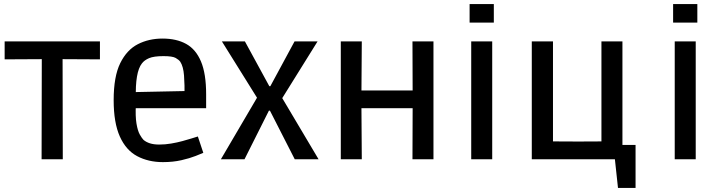

<svg xmlns="http://www.w3.org/2000/svg" viewBox="-20 -789 3564 951"><path d="M186 0 187 -496 3 -495V-584H475V-495L290 -496L291 0Z M787 14Q715 14 659.5 -15.5Q604 -45 573.5 -113Q543 -181 543 -293Q543 -410 575.5 -476Q608 -542 662.5 -570Q717 -598 785 -598Q854 -598 902 -571.5Q950 -545 975.5 -484.5Q1001 -424 1001 -322V-253H604L653 -270Q650 -213 656 -177Q662 -141 672.5 -122.5Q683 -104 691 -96Q704 -85 723 -79Q742 -73 769 -73Q798 -73 827.5 -78Q857 -83 883 -90Q909 -97 929.5 -103.5Q950 -110 960 -113L987 -32Q978 -28 949 -16.5Q920 -5 878.5 4.5Q837 14 787 14ZM653 -301 605 -332 942 -339 894 -306Q895 -370 891.5 -415Q888 -460 873 -483Q866 -493 850 -502Q834 -511 790 -511Q742 -511 718.5 -501Q695 -491 683 -475Q649 -432 653 -301Z M1074 0 1253 -305 1079 -584H1193L1314 -362H1319L1439 -584H1553L1378 -303L1558 0H1440L1317 -241H1312L1191 0Z M1668 0V-584H1772L1770 -294L1772 0ZM2023 0 2024 -290 2023 -584H2127V0ZM1697 -253V-341H2096V-253Z M2314 0V-584H2418V0ZM2306 -677V-769H2426V-677Z M2639 0 2638 -89 2844 -88 3052 -89V0ZM2614 0V-584H2719V0ZM2959 0V-584H3063V0ZM3041 142 3018 -71H3128V142Z M3322 0V-584H3426V0ZM3314 -677V-769H3434V-677Z"/></svg>

Font: Ruda SemiBold
Style: Regular
Weight: 600
Designer: Mariela Monsalve and Angelina Sanchez
Foundry: Mariela Monsalve and Angelina Sanchez
Version: Version 2.001